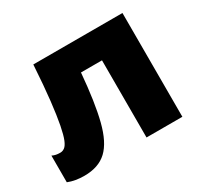

<svg xmlns="http://www.w3.org/2000/svg" viewBox="-122 -714 931 886"><g transform="rotate(-30 343.5 -271.5)"><path d="M621 0H430V-411H318Q305 -258 281.5 -165.5Q258 -73 214 -31.5Q170 10 94 10Q45 10 8 -5V-147Q18 -142 28 -140Q38 -138 51 -138Q63 -138 74 -146Q85 -154 94.5 -177Q104 -200 113 -246Q122 -292 130.5 -366.5Q139 -441 146 -553H621Z"/></g></svg>

Font: Noto Sans Black
Style: Regular
Weight: 900
Designer: Monotype Design Team
Foundry: Monotype Imaging Inc.
Version: Version 2.007